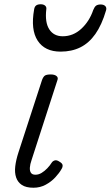

<svg xmlns="http://www.w3.org/2000/svg" viewBox="-20 -864 518 900"><path d="M137 16Q102 16 82.5 3Q63 -10 55.5 -32.5Q48 -55 51.5 -84.5Q55 -114 66 -148L177 -489Q183 -505 191 -510Q199 -515 218 -515Q236 -515 245 -507.5Q254 -500 249 -488L128 -114Q121 -94 120 -78.5Q119 -63 125 -54Q131 -45 146 -45Q161 -45 175 -53.5Q189 -62 201.5 -75Q214 -88 222 -101Q227 -109 236.5 -112Q246 -115 259 -106Q273 -98 273.5 -89Q274 -80 268 -71Q258 -53 239 -32.5Q220 -12 194 2Q168 16 137 16ZM264 -622Q190 -622 156.5 -673.5Q123 -725 140 -820Q142 -833 149.5 -838.5Q157 -844 171 -844Q184 -844 191.5 -837.5Q199 -831 197 -820Q190 -759 211 -726.5Q232 -694 274 -694Q323 -694 361 -729Q399 -764 417 -817Q423 -832 430.5 -837.5Q438 -843 452 -843Q466 -843 473.5 -835.5Q481 -828 477 -815Q457 -747 427 -704.5Q397 -662 356.5 -642Q316 -622 264 -622Z"/></svg>

Font: Playwrite DK Loopet Light
Style: Regular
Weight: 300
Version: Version 1.003